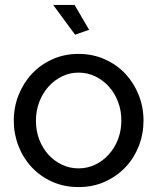

<svg xmlns="http://www.w3.org/2000/svg" viewBox="-20 -750 639 780"><path d="M299 10Q240 10 191.5 -12Q143 -34 108.5 -71Q74 -108 55 -157Q36 -206 36 -260Q36 -315 55.5 -364Q75 -413 109.5 -450Q144 -487 192.5 -509Q241 -531 299 -531Q357 -531 406 -509Q455 -487 489.5 -450Q524 -413 543.5 -364Q563 -315 563 -260Q563 -206 544 -157Q525 -108 490 -71Q455 -34 406.5 -12Q358 10 299 10ZM126 -259Q126 -218 139.5 -183Q153 -148 176.5 -122Q200 -96 231.5 -81Q263 -66 299 -66Q335 -66 366.5 -81Q398 -96 422 -122.5Q446 -149 459.5 -184.5Q473 -220 473 -261Q473 -301 459.5 -336.5Q446 -372 422 -398.5Q398 -425 366.5 -440Q335 -455 299 -455Q263 -455 231.5 -439.5Q200 -424 176.5 -397.5Q153 -371 139.5 -335.5Q126 -300 126 -259ZM196 -730H283L342 -629L285 -609Z"/></svg>

Font: Boldmen Medium
Style: Regular
Weight: 400
Designer: Matt McInerney, Pablo Impallari, Rodrigo Fuenzalida
Foundry: LIVING CONCEPT
Version: Version 1.000